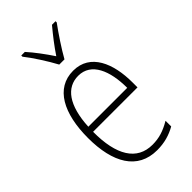

<svg xmlns="http://www.w3.org/2000/svg" viewBox="-238 -833 911 911"><g transform="rotate(-45 217.5 -377.0)"><path d="M200 -606H235C260 -651 302 -714 333 -756V-764H309C275 -723 246 -686 218 -644C191 -685 156 -732 127 -764H103V-756C132 -720 175 -653 200 -606ZM226 -539C108 -539 50 -427 50 -263C50 -98 110 10 242 10C291 10 331 -2 368 -23V-61C324 -35 288 -24 244 -24C140 -24 87 -110 88 -267H386V-300C386 -428 341 -539 226 -539ZM226 -505C313 -505 350 -415 350 -300H89C96 -437 147 -505 226 -505Z"/></g></svg>

Font: Noto Sans Tamil Condensed ExtraLight
Style: Regular
Weight: 200
Width: 3
Designer: Jelle Bosma - Monotype Design Team
Foundry: Monotype Imaging Inc.
Version: Version 2.004